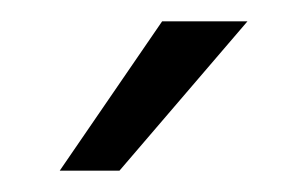

<svg xmlns="http://www.w3.org/2000/svg" viewBox="-20 -748 288 180"><path d="M36 -588 132 -728H212L92 -588Z"/></svg>

Font: Montagu Slab 16pt Light
Style: Regular
Weight: 300
Designer: Florian Karsten
Foundry: Florian Karsten
Version: Version 1.000; ttfautohint (v1.8.3)